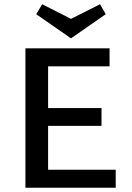

<svg xmlns="http://www.w3.org/2000/svg" viewBox="-20 -886 623 906"><path d="M315 -705 151 -819 179 -866 315 -797 452 -866 479 -819ZM526 -85V0H100V-658H497V-573H207V-376H459V-292H207V-85Z"/></svg>

Font: Ysabeau Infant Semibold
Style: Regular
Weight: 600
Designer: Christian Thalmann (Catharsis Fonts)
Version: Version 0.003